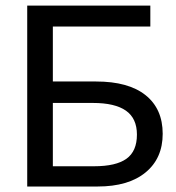

<svg xmlns="http://www.w3.org/2000/svg" viewBox="-20 -679 640 699"><path d="M572.3 -191.9Q572.3 -102.5 510 -51.3Q447.8 0 335.4 0H79.1V-658.7H527.3V-582.5H172.4V-382.3H329.6Q447.8 -382.3 510 -332.5Q572.3 -282.7 572.3 -191.9ZM478.5 -189Q478.5 -248 438.5 -276.1Q398.4 -304.2 318.4 -304.2H172.4V-73.7H322.3Q402.3 -73.7 440.4 -101.1Q478.5 -128.4 478.5 -189Z"/></svg>

Font: Courier New
Style: Regular
Weight: 400
Designer: Steve Matteson
Foundry: Ascender Corporation
Version: Version 2.00.3